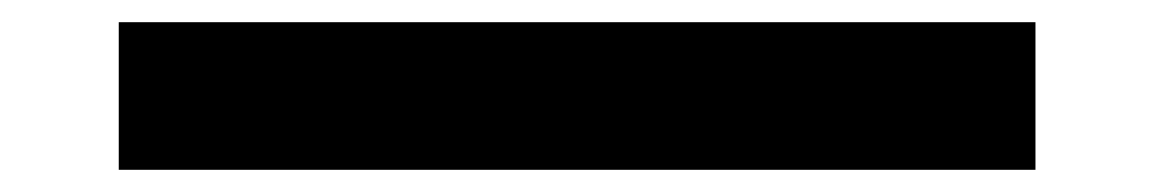

<svg xmlns="http://www.w3.org/2000/svg" viewBox="-20 -447 1040 173"><path d="M87 -294V-427H913V-294Z"/></svg>

Font: M PLUS 2 Thin
Style: Bold
Weight: 700
Version: Version 1.001